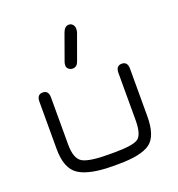

<svg xmlns="http://www.w3.org/2000/svg" viewBox="-131 -834 871 941"><g transform="rotate(-20 304.0 -363.0)"><path d="M331.1 -725.6Q343.8 -725.6 351.6 -716.3Q359.4 -707 359.4 -695.3Q359.4 -683.6 356.4 -674.8L308.6 -543Q299.8 -516.6 277.3 -516.6Q264.6 -516.6 255.9 -524.4Q247.1 -531.2 247.1 -543Q247.1 -554.7 251 -563.5L298.8 -696.3Q309.6 -725.6 331.1 -725.6ZM327.1 0H299.8Q177.7 0 122.6 -35.2Q67.4 -70.3 67.4 -172.9V-419.9Q67.4 -457 97.7 -457Q127.9 -457 127.9 -419.9V-174.8Q127.9 -100.6 162.6 -80.6Q197.3 -60.5 299.8 -60.5H327.1Q424.8 -60.5 452.1 -79.6Q479.5 -98.6 479.5 -174.8V-419.9Q479.5 -457 509.8 -457Q540 -457 540 -419.9V-172.9Q540 -68.4 492.7 -34.2Q445.3 0 327.1 0Z"/></g></svg>

Font: Jura
Style: Medium
Weight: 500
Version: Version 2.6.1